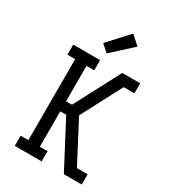

<svg xmlns="http://www.w3.org/2000/svg" viewBox="-233 -1095 1066 1207"><g transform="rotate(30 300.0 -492.0)"><path d="M76 0V-74H132V-662H76V-735H271V-661H215V-404H258L432 -735H505L506 -702V-735H562V-662H484L330 -368L435 -168L484 -74H562V0H506L505 -34V0H432L258 -331H215V-74H271V0ZM285 -792 234 -838 368 -984 432 -926Z"/></g></svg>

Font: Iosevka Slab Extended
Style: Regular
Weight: 400
Width: 7
Monospace: yes
Designer: Belleve Invis
Foundry: Belleve Invis
Version: Version 11.1.1; ttfautohint (v1.8.3)